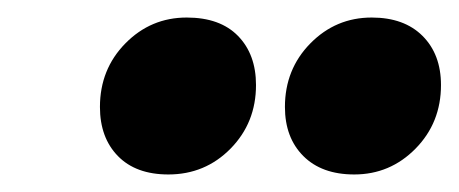

<svg xmlns="http://www.w3.org/2000/svg" viewBox="-20 -834 523 219"><path d="M94 -712Q94 -755 123 -784.5Q152 -814 193 -814Q231 -814 251.5 -793Q272 -772 272 -737Q272 -694 243 -664.5Q214 -635 172 -635Q135 -635 114.5 -656Q94 -677 94 -712ZM305 -712Q305 -755 334 -784.5Q363 -814 404 -814Q441 -814 462 -793Q483 -772 483 -737Q483 -694 454 -664.5Q425 -635 384 -635Q347 -635 326 -656Q305 -677 305 -712Z"/></svg>

Font: Fira Sans Extra Condensed Black
Style: Italic
Weight: 900
Width: 3
Italic angle: -8°
Designer: Carrois Corporate & Edenspiekermann AG
Foundry: Carrois Corporate GbR & Edenspiekermann AG
Version: Version 4.203